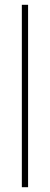

<svg xmlns="http://www.w3.org/2000/svg" viewBox="-20 -780 207 800"><path d="M97 0V-760H71V0Z"/></svg>

Font: Noto Sans Georgian ExtraCondensed Thin
Style: Regular
Weight: 100
Width: 2
Designer: Monotype Design Team, Akaki Razmadze
Foundry: Google LLC
Version: Version 2.005